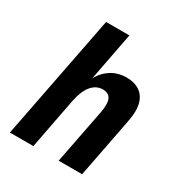

<svg xmlns="http://www.w3.org/2000/svg" viewBox="-177 -887 956 1014"><g transform="rotate(30 301.0 -380.0)"><path d="M28.8 0H171.9L231 -307.1C239.3 -350.1 252.4 -384.3 272 -408.2C289.6 -429.7 312.5 -442.9 341.3 -442.9C358.9 -442.9 372.6 -438 381.8 -428.2C392.1 -417.5 396 -401.4 396 -382.8C396 -376.5 395.5 -367.2 395 -358.9C395 -357.4 392.1 -338.4 391.1 -333L326.2 0H469.2L538.1 -355.5C541 -370.1 543.9 -389.2 544.9 -397C546.4 -409.2 546.9 -420.9 546.9 -429.7C546.9 -473.1 534.7 -504.9 513.2 -526.4C490.7 -548.8 458 -560.1 418.5 -560.1C384.3 -560.1 353.5 -551.8 326.7 -535.2C301.3 -519.5 278.3 -495.6 262.2 -464.8L318.8 -759.8H176.8Z"/></g></svg>

Font: Hack
Style: Bold Oblique
Weight: 700
Italic angle: -12°
Monospace: yes
Designer: Christopher Simpkins
Foundry: Christopher Simpkins
Version: Version 2.010